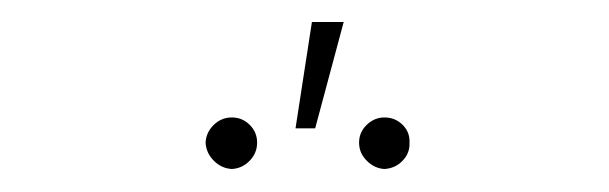

<svg xmlns="http://www.w3.org/2000/svg" viewBox="-20 -795 542 171"><path d="M243.2 -680.7 257.8 -775.4H286.1L260.7 -680.7ZM163.1 -668Q163.6 -677.2 170.4 -683.8Q177.2 -690.4 186.5 -690.4Q195.8 -690.4 202.4 -683.8Q209 -677.2 209 -668Q209 -658.7 202.4 -651.9Q195.8 -645 186.5 -644.5Q177.2 -645 170.4 -651.9Q163.6 -658.7 163.1 -668ZM299.8 -668Q299.8 -677.2 306.6 -683.8Q313.5 -690.4 322.3 -690.4Q332 -690.4 338.6 -683.8Q345.2 -677.2 344.7 -668Q345.2 -658.7 338.6 -651.9Q332 -645 322.3 -644.5Q313.5 -645 306.6 -651.9Q299.8 -658.7 299.8 -668Z"/></svg>

Font: Inter Tight Thin
Style: Regular
Weight: 250
Designer: Rasmus Andersson
Foundry: rsms
Version: Version 3.004